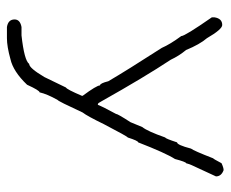

<svg xmlns="http://www.w3.org/2000/svg" viewBox="-74 -408 649 540"><g transform="rotate(90 250.0 -138.5)"><path d="M459 -443.4Q476.6 -437 476.6 -421.9L453.1 -371.1Q443.4 -352.1 439.5 -337.9Q436 -337.9 427.7 -306.6Q411.1 -280.8 380.9 -203.1Q376.5 -203.1 367.2 -173.8Q364.7 -173.8 330.1 -107.4Q306.6 -59.1 296.9 -46.9Q265.1 22 261.7 23.4Q245.1 52.7 240.2 74.2Q234.9 74.2 218.8 109.4Q181.6 148.4 146.5 156.2Q111.3 166 87.9 166H56.6Q35.2 162.6 35.2 144.5Q35.2 128.9 56.6 125H80.1Q150.4 117.2 160.2 103.5Q171.9 103.5 197.3 60.5L226.6 0Q231.9 -2.4 250 -44.9V-46.9Q220.7 -86.4 220.7 -95.7Q214.8 -95.7 209 -119.1Q178.7 -170.9 115.2 -269.5Q105 -293 82 -324.2Q82 -334.5 29.3 -410.2V-418Q32.7 -439.5 50.8 -439.5Q63 -439.5 87.9 -396.5Q105.5 -376 121.1 -337.9Q137.7 -317.9 148.4 -294.9Q197.8 -220.2 265.6 -99.6Q270.5 -89.8 273.4 -89.8H275.4Q280.3 -103 300.8 -140.6Q300.8 -145.5 324.2 -181.6L337.9 -214.8Q349.6 -229 367.2 -279.3Q370.1 -279.3 380.9 -312.5Q388.2 -312.5 398.4 -351.6Q404.3 -358.9 425.8 -414.1Q427.2 -414.1 439.5 -437.5Q452.1 -443.4 459 -443.4Z"/></g></svg>

Font: CEF Fonts CJK Mono
Style: Regular
Weight: 400
Designer: PartyBoss (派对大魔王)
Version: Release 2.25